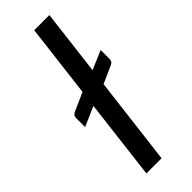

<svg xmlns="http://www.w3.org/2000/svg" viewBox="-246 -760 783 783"><g transform="rotate(-45 146.0 -368.0)"><path d="M292 -488V-437Q292 -420.5 278 -415L202 -381L155.5 0H68L110 -347.5L25 -310.5V-363Q25 -376.5 37.5 -383L119 -419.5L157.5 -736.5H245L210.5 -453Z"/></g></svg>

Font: Lato 2
Style: Italic
Weight: 400
Italic angle: -7°
Designer: Lukasz Dziedzic with Adam Twardoch and Botio Nikoltchev
Foundry: tyPoland Lukasz Dziedzic
Version: Version 2.015; 2015-08-06; http://www.latofonts.com/